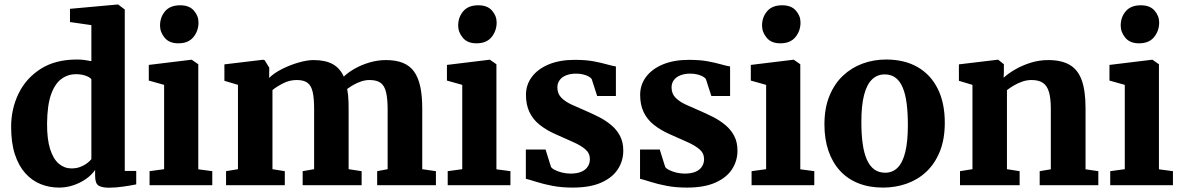

<svg xmlns="http://www.w3.org/2000/svg" viewBox="-20 -840 5365 871"><path d="M248 11Q203 11 163.8 -5Q124.5 -21 94.5 -54.5Q64.5 -88 47.5 -140Q30.5 -192 30.5 -264.5Q30.5 -346 64.2 -415.5Q98 -485 164.5 -527.5Q231 -570 329.5 -570Q347 -570 363.5 -567.8Q380 -565.5 394.5 -562.5V-726L297.5 -740V-800L512.5 -819.5H516L546 -797V-64.5H598V-3.5Q576 1 541 6.2Q506 11.5 474 11.5Q442.5 11.5 427 1.8Q411.5 -8 411.5 -42.5V-69Q395.5 -46 369.8 -28Q344 -10 312.5 0.5Q281 11 248 11ZM304 -76Q326 -76 343.5 -82.5Q361 -89 374 -98.8Q387 -108.5 394.5 -118V-480.5Q387.5 -490 367.8 -496.8Q348 -503.5 324.5 -503.5Q288.5 -503.5 259 -482.2Q229.5 -461 212 -412.5Q194.5 -364 193.5 -281Q193 -208.5 207.5 -163.2Q222 -118 247.2 -97Q272.5 -76 304 -76Z M658.5 0V-63.5L724.5 -72.5V-455L655 -474.5V-545.5L848 -569H850L879.5 -548.5V-72L943 -63.5V0ZM788.5 -643.5Q748 -643.5 727 -668.8Q706 -694 706 -724Q706 -762 729 -789Q752 -816 797 -816H798Q838.5 -816 859.5 -792Q880.5 -768 880.5 -738Q880.5 -700 857.5 -671.8Q834.5 -643.5 789.5 -643.5Z M1005.5 0V-63.5L1059.5 -72.5V-455L998 -473.5V-548L1173.5 -569L1180.5 -567L1201.5 -533L1201 -486.5Q1223.5 -509 1260 -527.2Q1296.5 -545.5 1335 -556.5Q1373.5 -567.5 1402 -567.5Q1456.5 -567.5 1489.5 -549Q1522.5 -530.5 1539.5 -492.5Q1561 -513 1591.8 -530Q1622.5 -547 1658.5 -557.2Q1694.5 -567.5 1730.5 -567.5Q1775.5 -567.5 1807 -555Q1838.5 -542.5 1858 -515.8Q1877.5 -489 1886.5 -447.2Q1895.5 -405.5 1895.5 -347.5V-72.5L1957.5 -63.5V0H1691V-63.5L1738.5 -72.5V-343Q1738.5 -391.5 1731.5 -421.2Q1724.5 -451 1706.8 -464Q1689 -477 1656.5 -477Q1638 -477 1619 -470.8Q1600 -464.5 1583.5 -455Q1567 -445.5 1555 -436.5Q1557.5 -423.5 1559 -409Q1560.5 -394.5 1561 -379Q1561.5 -363.5 1561.5 -346.5V-72.5L1620.5 -63.5V0H1353V-63.5L1405 -72.5V-346.5Q1405 -394 1398.5 -422.8Q1392 -451.5 1375.2 -464.2Q1358.5 -477 1326 -477Q1294 -477 1264.8 -462.2Q1235.5 -447.5 1216 -431.5V-72.5L1272 -63.5V0Z M2011 0V-63.5L2077 -72.5V-455L2007.5 -474.5V-545.5L2200.5 -569H2202.5L2232 -548.5V-72L2295.5 -63.5V0ZM2141 -643.5Q2100.5 -643.5 2079.5 -668.8Q2058.5 -694 2058.5 -724Q2058.5 -762 2081.5 -789Q2104.5 -816 2149.5 -816H2150.5Q2191 -816 2212 -792Q2233 -768 2233 -738Q2233 -700 2210 -671.8Q2187 -643.5 2142 -643.5Z M2578 11Q2527.5 11 2486 3Q2444.5 -5 2414 -14.8Q2383.5 -24.5 2365.5 -29V-161.5H2455L2479.5 -83Q2484 -75.5 2498 -68.5Q2512 -61.5 2530.5 -57Q2549 -52.5 2568 -52.5Q2598 -52.5 2617.5 -61Q2637 -69.5 2646.5 -84.5Q2656 -99.5 2656 -118Q2656 -145 2635.2 -162.8Q2614.5 -180.5 2579.2 -196Q2544 -211.5 2499.5 -231.5Q2457 -250.5 2427 -274.8Q2397 -299 2381.5 -332.2Q2366 -365.5 2366 -409.5Q2366 -455.5 2392.8 -491.2Q2419.5 -527 2469.2 -547.8Q2519 -568.5 2587 -568.5Q2637.5 -568.5 2673.2 -561.8Q2709 -555 2733.2 -548Q2757.5 -541 2774 -538.5V-404.5H2689L2664.5 -480.5Q2661 -487 2650.8 -492.8Q2640.5 -498.5 2626 -502.2Q2611.5 -506 2593.5 -506Q2567.5 -506 2548.2 -498.2Q2529 -490.5 2518.8 -476.5Q2508.5 -462.5 2508.5 -443.5Q2508.5 -415 2526.5 -396.8Q2544.5 -378.5 2573.8 -365.2Q2603 -352 2635.5 -338Q2667 -324.5 2697.8 -308.8Q2728.5 -293 2753.2 -272.2Q2778 -251.5 2792.8 -223.2Q2807.5 -195 2807.5 -156.5Q2807.5 -110.5 2783 -72.5Q2758.5 -34.5 2707.8 -11.8Q2657 11 2578 11Z M3096 11Q3045.5 11 3004 3Q2962.5 -5 2932 -14.8Q2901.5 -24.5 2883.5 -29V-161.5H2973L2997.5 -83Q3002 -75.5 3016 -68.5Q3030 -61.5 3048.5 -57Q3067 -52.5 3086 -52.5Q3116 -52.5 3135.5 -61Q3155 -69.5 3164.5 -84.5Q3174 -99.5 3174 -118Q3174 -145 3153.2 -162.8Q3132.5 -180.5 3097.2 -196Q3062 -211.5 3017.5 -231.5Q2975 -250.5 2945 -274.8Q2915 -299 2899.5 -332.2Q2884 -365.5 2884 -409.5Q2884 -455.5 2910.8 -491.2Q2937.5 -527 2987.2 -547.8Q3037 -568.5 3105 -568.5Q3155.5 -568.5 3191.2 -561.8Q3227 -555 3251.2 -548Q3275.5 -541 3292 -538.5V-404.5H3207L3182.5 -480.5Q3179 -487 3168.8 -492.8Q3158.5 -498.5 3144 -502.2Q3129.5 -506 3111.5 -506Q3085.5 -506 3066.2 -498.2Q3047 -490.5 3036.8 -476.5Q3026.5 -462.5 3026.5 -443.5Q3026.5 -415 3044.5 -396.8Q3062.5 -378.5 3091.8 -365.2Q3121 -352 3153.5 -338Q3185 -324.5 3215.8 -308.8Q3246.5 -293 3271.2 -272.2Q3296 -251.5 3310.8 -223.2Q3325.5 -195 3325.5 -156.5Q3325.5 -110.5 3301 -72.5Q3276.5 -34.5 3225.8 -11.8Q3175 11 3096 11Z M3389.5 0V-63.5L3455.5 -72.5V-455L3386 -474.5V-545.5L3579 -569H3581L3610.5 -548.5V-72L3674 -63.5V0ZM3519.5 -643.5Q3479 -643.5 3458 -668.8Q3437 -694 3437 -724Q3437 -762 3460 -789Q3483 -816 3528 -816H3529Q3569.5 -816 3590.5 -792Q3611.5 -768 3611.5 -738Q3611.5 -700 3588.5 -671.8Q3565.5 -643.5 3520.5 -643.5Z M3720 -275.5Q3720 -350 3742.8 -405.2Q3765.5 -460.5 3804.5 -497Q3843.5 -533.5 3893.8 -551.8Q3944 -570 3999.5 -570Q4083.5 -570 4143 -535.5Q4202.5 -501 4234.2 -437Q4266 -373 4266 -283.5Q4266 -207.5 4243.2 -152Q4220.5 -96.5 4181.5 -60.2Q4142.5 -24 4092 -6.5Q4041.5 11 3986 11Q3923.5 11 3874.2 -8.5Q3825 -28 3790.8 -65.2Q3756.5 -102.5 3738.2 -155.8Q3720 -209 3720 -275.5ZM3995.5 -56.5Q4029.5 -56.5 4052.2 -79.5Q4075 -102.5 4086.8 -150.2Q4098.5 -198 4098.5 -272Q4098.5 -327.5 4093 -370.5Q4087.5 -413.5 4075 -443Q4062.5 -472.5 4042.5 -487.5Q4022.5 -502.5 3993.5 -502.5Q3959.5 -502.5 3935.8 -479.5Q3912 -456.5 3899.8 -409Q3887.5 -361.5 3887.5 -287Q3887.5 -231 3893.5 -188Q3899.5 -145 3912.5 -115.8Q3925.5 -86.5 3946 -71.5Q3966.5 -56.5 3995.5 -56.5Z M4391.5 -72.5V-455L4330 -473.5V-548L4505.5 -569H4508.5L4534 -548.5V-511L4533 -487.5Q4554 -507 4585.8 -525.2Q4617.5 -543.5 4655.8 -555.5Q4694 -567.5 4735.5 -567.5Q4795 -567.5 4832.2 -546Q4869.5 -524.5 4887 -476.8Q4904.5 -429 4904.5 -350V-72L4962.5 -63.5V0H4696.5V-63.5L4747 -72V-346.5Q4747 -394 4738.5 -422.8Q4730 -451.5 4711 -464.2Q4692 -477 4659.5 -477Q4637.5 -477 4616.5 -469.5Q4595.5 -462 4578 -451.5Q4560.5 -441 4548 -431V-72.5L4605.5 -63.5V0H4335V-63.5Z M5016.5 0V-63.5L5082.5 -72.5V-455L5013 -474.5V-545.5L5206 -569H5208L5237.5 -548.5V-72L5301 -63.5V0ZM5146.5 -643.5Q5106 -643.5 5085 -668.8Q5064 -694 5064 -724Q5064 -762 5087 -789Q5110 -816 5155 -816H5156Q5196.5 -816 5217.5 -792Q5238.5 -768 5238.5 -738Q5238.5 -700 5215.5 -671.8Q5192.5 -643.5 5147.5 -643.5Z"/></svg>

Font: Merriweather ExtraBold
Style: Regular
Weight: 800
Version: Version 2.100